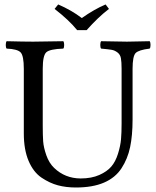

<svg xmlns="http://www.w3.org/2000/svg" viewBox="-20 -832 701 862"><path d="M326.2 -696.8Q290 -741.7 225.1 -792L241.2 -812Q301.3 -786.1 347.2 -751Q404.3 -791 454.1 -812L469.2 -792Q419.4 -753.9 369.1 -696.8ZM171.9 -522.9V-266.1Q171.9 -224.1 173.8 -197Q175.8 -169.9 188 -135Q200.2 -100.1 223.1 -78.1Q272 -31.2 341.8 -30.8Q390.6 -30.8 425.8 -46.4Q460.9 -62 480 -84.5Q499 -106.9 510 -142.6Q521 -178.2 523.4 -207.5Q525.9 -236.8 525.9 -276.9V-522.9Q525.9 -553.7 522.9 -570.3Q520 -586.9 507.6 -596.4Q495.1 -606 481 -608.4Q466.8 -610.8 434.1 -613.8Q430.2 -617.7 430.2 -629.9Q430.2 -642.1 434.1 -647Q525.9 -645 549.8 -645Q575.7 -645 651.9 -647Q655.8 -642.1 655.8 -630.1Q655.8 -618.2 651.9 -613.8Q603 -607.9 589.1 -594Q575.2 -580.1 575.2 -522.9V-294.9Q575.2 -224.1 564.2 -171.6Q553.2 -119.1 525.6 -76.7Q498 -34.2 447 -12.2Q396 9.8 320.8 9.8Q276.9 9.8 240 0Q203.1 -9.8 166.5 -34.4Q129.9 -59.1 108.4 -109.6Q86.9 -160.2 86.9 -232.9V-522.9Q86.9 -582 72.5 -596.9Q58.1 -611.8 9.8 -613.8Q5.9 -617.7 5.9 -629.9Q5.9 -642.1 9.8 -647Q87.9 -645 128.9 -645Q169.9 -645 264.2 -647Q268.1 -642.1 268.1 -630.1Q268.1 -618.2 264.2 -613.8Q204.1 -611.8 188 -597.4Q171.9 -583 171.9 -522.9Z"/></svg>

Font: Linux Libertine
Style: Regular
Weight: 400
Designer: Philipp H. Poll
Foundry: Philipp H. Poll
Version: Version 5.3.0 ; ttfautohint (v0.9)